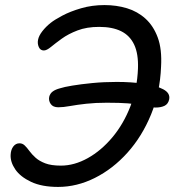

<svg xmlns="http://www.w3.org/2000/svg" viewBox="-20 -729 688 757"><path d="M209 8Q145 8 102.5 -12Q60 -32 40 -61.5Q20 -91 22 -120Q23 -139 32.5 -151.5Q42 -164 57 -164Q69 -164 78 -155Q87 -146 96.5 -133Q106 -120 120.5 -107Q135 -94 158.5 -85Q182 -76 220 -76Q273 -76 326 -105.5Q379 -135 423 -187.5Q467 -240 494 -309.5Q521 -379 524 -459Q526 -517 509 -553Q492 -589 457.5 -606Q423 -623 371 -623Q322 -623 285.5 -609Q249 -595 223.5 -576.5Q198 -558 181 -544Q164 -530 153 -530Q139 -530 133 -543.5Q127 -557 130 -572Q133 -588 147 -606Q161 -624 180 -639Q195 -651 226 -667.5Q257 -684 300 -696.5Q343 -709 392 -709Q439 -709 480.5 -696.5Q522 -684 553.5 -655.5Q585 -627 602 -581Q619 -535 615 -466Q611 -364 575.5 -277.5Q540 -191 482.5 -127Q425 -63 354 -27.5Q283 8 209 8ZM593 -305Q578 -305 565 -308Q552 -311 533.5 -315Q515 -319 484 -321.5Q453 -324 401 -324Q357 -324 320.5 -320Q284 -316 256.5 -311Q229 -306 210 -306Q189 -306 180 -319Q171 -332 174 -347Q177 -360 187.5 -368Q198 -376 217 -381Q232 -386 265 -391.5Q298 -397 343.5 -401.5Q389 -406 440 -406Q498 -406 546.5 -399Q595 -392 623.5 -377Q652 -362 647 -337Q643 -319 629 -312Q615 -305 593 -305Z"/></svg>

Font: Shantell Sans
Style: Italic
Weight: 400
Italic angle: -11°
Designer: Stephen Nixon, Anya Danilova, Shantell Martin
Foundry: Arrow Type
Version: Version 1.011;[c5ecc13dd]